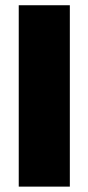

<svg xmlns="http://www.w3.org/2000/svg" viewBox="-20 -694 329 714"><path d="M49.7 0V-674.5H239.7V0Z"/></svg>

Font: Titillium Web SemiBold
Style: Regular
Weight: 600
Designer: Mohamed Gaber, Accademia di Belle Arti di Urbino
Foundry: Kief Type Foundry, Accademia di Belle Arti di Urbino
Version: Version 3.000; ttfautohint (v1.8.4)